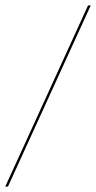

<svg xmlns="http://www.w3.org/2000/svg" viewBox="-68 -694 358 714"><path d="M-48.5 0H-38.5L269.5 -674H259.5Z"/></svg>

Font: Anybody UltraCondensed Thin Thin
Style: Italic
Weight: 250
Italic angle: -10°
Version: Version 1.111